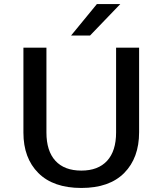

<svg xmlns="http://www.w3.org/2000/svg" viewBox="-20 -916 805 951"><path d="M96 0ZM96 -259V-680H210V-260Q210 -168 254.5 -119.5Q299 -71 383 -71Q466 -71 510.5 -119.5Q555 -168 555 -260V-680H669V-261Q669 -134 595.5 -59.5Q522 15 383 15Q244 15 170 -59Q96 -133 96 -259ZM460 -896H576L426 -740H332Z"/></svg>

Font: Martel Sans SemiBold
Style: Regular
Weight: 600
Designer: Dan Reynolds and Mathieu Réguer
Foundry: Dan Reynolds and Mathieu Réguer
Version: Version 1.002; ttfautohint (v1.1) -l 5 -r 5 -G 72 -x 0 -D la